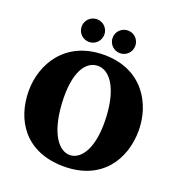

<svg xmlns="http://www.w3.org/2000/svg" viewBox="-164 -1064 1130 1218"><g transform="rotate(20 401.0 -455.0)"><path d="M403 20C658 20 772 -161 772 -356C772 -537 662 -733 403 -733C143 -733 30 -537 30 -356C30 -161 141 20 403 20ZM413 -61C341 -61 267 -149 255 -353C243 -564 309 -652 387 -654C464 -656 538 -569 549 -372C561 -154 487 -61 413 -61ZM283 -777C325 -777 359 -811 359 -854C359 -896 325 -930 283 -930C240 -930 206 -896 206 -854C206 -811 240 -777 283 -777ZM492 -777C534 -777 568 -811 568 -854C568 -896 534 -930 492 -930C449 -930 415 -896 415 -854C415 -811 449 -777 492 -777Z"/></g></svg>

Font: Sinistre Bold
Style: Regular
Weight: 900
Designer: Jules Durand
Foundry: Collletttivo
Version: Version 69.420;Glyphs 3.2 (3217)